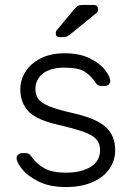

<svg xmlns="http://www.w3.org/2000/svg" viewBox="-20 -745 532 775"><path d="M47 0ZM62 -385Q62 -422 82.5 -455Q103 -488 143.5 -509Q184 -530 241 -530Q301 -530 342.5 -509.5Q384 -489 404.5 -462Q425 -435 425 -418Q425 -409 418.5 -403.5Q412 -398 403 -398H388Q374 -398 366 -411Q346 -441 320.5 -456.5Q295 -472 241 -472Q183 -472 153 -448Q123 -424 123 -385Q123 -361 135 -345Q147 -329 180 -315.5Q213 -302 276 -288Q369 -267 407 -232Q445 -197 445 -139Q445 -98 422 -64Q399 -30 354 -10Q309 10 246 10Q181 10 136.5 -12Q92 -34 69.5 -62Q47 -90 47 -107Q47 -116 54 -121.5Q61 -127 69 -127H84Q91 -127 95.5 -124.5Q100 -122 106 -114Q128 -83 159.5 -65.5Q191 -48 246 -48Q308 -48 346 -71.5Q384 -95 384 -139Q384 -166 368.5 -183Q353 -200 318.5 -212.5Q284 -225 216 -241Q127 -261 94.5 -296Q62 -331 62 -385ZM316 -725H357Q376 -725 376 -706Q376 -699 371 -694L262 -605Q254 -599 248 -597Q242 -595 231 -595H221Q205 -595 205 -611Q205 -619 210 -624L279 -707Q288 -718 295 -721.5Q302 -725 316 -725Z"/></svg>

Font: Hezaedrus Light
Style: Regular
Weight: 300
Designer: Hubert & Fischer
Foundry: Hubert & Fischer
Version: Version 1.10;September 3, 2019;FontCreator 11.5.0.2425 64-bi